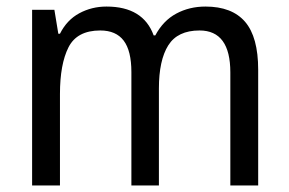

<svg xmlns="http://www.w3.org/2000/svg" viewBox="-20 -566 882 586"><path d="M607 -546Q688 -546 728 -499.5Q768 -453 768 -353V0H683V-345Q683 -473 589 -473Q522 -473 493.5 -427.5Q465 -382 465 -296V0H381V-346Q381 -411 357.5 -442Q334 -473 286 -473Q215 -473 189 -421.5Q163 -370 163 -279V0H78V-536H146L158 -463H163Q184 -505 222 -525.5Q260 -546 305 -546Q417 -546 449 -458H454Q478 -503 518 -524.5Q558 -546 607 -546Z"/></svg>

Font: Noto Sans Gujarati SemiCondensed
Style: Regular
Weight: 400
Width: 4
Designer: Jelle Bosma - Monotype Design Team, Universal Thirst
Foundry: Monotype Imaging Inc.
Version: Version 2.106; ttfautohint (v1.8.4.7-5d5b)